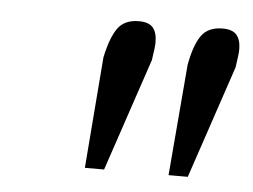

<svg xmlns="http://www.w3.org/2000/svg" viewBox="-33 -760 484 368"><g transform="rotate(5 208.5 -576.5)"><path d="M159 -646Q167 -684 180 -702.5Q193 -721 221 -721Q240 -721 248 -711.5Q256 -702 256 -683Q256 -675 252 -649L179 -432H142ZM321 -646Q328 -684 341 -702.5Q354 -721 382 -721Q401 -721 409 -711.5Q417 -702 417 -684Q417 -675 413 -649L340 -432H303Z"/></g></svg>

Font: Taviraj
Style: Italic
Weight: 400
Italic angle: -12°
Designer: Katatrad Team
Foundry: CadsonDemak
Version: Version 1.001